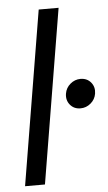

<svg xmlns="http://www.w3.org/2000/svg" viewBox="-53 -763 449 799"><g transform="rotate(-5 172.0 -364.0)"><path d="M222.7 -727.5 102.1 0H19L139.6 -727.5ZM277.3 -302.7Q250 -302.7 233.9 -322.3Q217.8 -341.8 222.2 -369.1Q226.1 -393.1 244.9 -408.9Q263.7 -424.8 287.6 -424.8Q314.9 -424.8 331.1 -405.3Q347.2 -385.7 342.8 -358.4Q338.9 -334.5 320.1 -318.6Q301.3 -302.7 277.3 -302.7Z"/></g></svg>

Font: Inter Display
Style: Italic
Weight: 400
Italic angle: -9.39999°
Designer: Rasmus Andersson
Foundry: rsms
Version: Version 4.000;git-a52131595